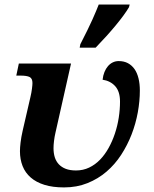

<svg xmlns="http://www.w3.org/2000/svg" viewBox="-20 -816 679 846"><path d="M293 -536.1 224.1 -230Q220.2 -213.4 218 -195.1Q215.8 -176.8 215.8 -163.1Q215.8 -141.1 221.4 -123Q227.1 -105 239.3 -92Q251.5 -79.1 270 -72Q288.6 -64.9 314.9 -64.9Q346.2 -64.9 372.8 -77.6Q399.4 -90.3 420.9 -112.5Q442.4 -134.8 458.7 -164.3Q475.1 -193.8 486.3 -227.5Q497.6 -261.2 503.2 -297.4Q508.8 -333.5 508.8 -368.2Q508.8 -412.6 487.8 -436Q466.8 -459.5 432.1 -464.8Q434.1 -483.4 440.2 -498.5Q446.3 -513.7 455.6 -524.4Q464.8 -535.2 476.8 -541Q488.8 -546.9 502.9 -546.9Q526.4 -546.9 543.7 -537.6Q561 -528.3 572.8 -511.5Q584.5 -494.6 590.3 -470.7Q596.2 -446.8 596.2 -417Q596.2 -370.6 587.2 -320.8Q578.1 -271 559.8 -223.6Q541.5 -176.3 513.9 -133.8Q486.3 -91.3 449.2 -59.6Q412.1 -27.8 365.2 -9Q318.4 9.8 262.2 9.8Q212.4 9.8 176 -1.5Q139.6 -12.7 115.5 -33.7Q91.3 -54.7 79.6 -84.2Q67.9 -113.8 67.9 -149.9Q67.9 -165 70.6 -188Q73.2 -210.9 80.1 -241.2L113.8 -387.2Q118.7 -407.7 120.8 -424.8Q123 -441.9 123 -450.2Q123 -470.2 110.6 -476.6Q98.1 -482.9 69.8 -482.9H51.8L63 -536.1ZM334 -621.1Q369.6 -690.4 387.5 -730.5Q405.3 -770.5 415 -795.9H551.3L548.3 -784.2Q529.8 -752.4 490 -704.3Q450.2 -656.2 401.4 -606H331.1Z"/></svg>

Font: Droid Serif
Style: Bold Italic
Weight: 700
Italic angle: -12°
Designer: Monotype Design team
Foundry: Monotype Imaging Inc.
Version: Version 1.03